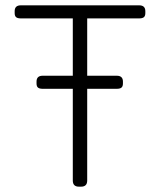

<svg xmlns="http://www.w3.org/2000/svg" viewBox="-20 -700 600 720"><path d="M525 -658V-651Q525 -640 519.5 -635.5Q514 -631 502 -631H307V-416H418Q441 -416 441 -394V-387Q441 -376 435.5 -371.5Q430 -367 418 -367H307V-23Q307 0 284 0H276Q253 0 253 -23V-367H140Q128 -367 122.5 -371.5Q117 -376 117 -387V-394Q117 -416 140 -416H253V-631H58Q46 -631 40.5 -635.5Q35 -640 35 -651V-658Q35 -680 58 -680H502Q525 -680 525 -658Z"/></svg>

Font: Mitr ExtraLight
Style: Regular
Weight: 275
Designer: Thanarat Vachiruckul
Foundry: Cadson Demak Co.,Ltd.
Version: Version 1.001